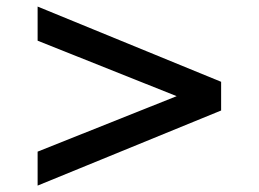

<svg xmlns="http://www.w3.org/2000/svg" viewBox="-20 -606 792 588"><path d="M95.2 -37.6V-141.6L521 -311.5L95.2 -481.4V-585.9L657.2 -355.5V-267.6Z"/></svg>

Font: Kameron
Style: Bold
Weight: 700
Designer: Vernon Adams
Foundry: Vernon Adams
Version: Version 1.100